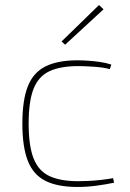

<svg xmlns="http://www.w3.org/2000/svg" viewBox="-20 -732 518 764"><path d="M288 -492Q306 -492 329.5 -490.5Q353 -489 377.5 -485.5Q402 -482 423 -475L417 -457Q391 -464 353.5 -466.5Q316 -469 292 -469Q220 -469 176.5 -448.5Q133 -428 113.5 -378.5Q94 -329 94 -240Q94 -152 113.5 -102Q133 -52 176.5 -31.5Q220 -11 292 -11Q306 -11 330 -12Q354 -13 381 -16Q408 -19 430 -23L434 -5Q401 2 363 7Q325 12 289 12Q209 12 160.5 -12.5Q112 -37 90.5 -92.5Q69 -148 69 -240Q69 -333 90.5 -388Q112 -443 160.5 -467.5Q209 -492 288 -492ZM374 -712 392 -695 239 -554 225 -567Z"/></svg>

Font: Exo 2 Thin
Style: Regular
Weight: 250
Designer: Natanael Gama
Foundry: Natanael Gama
Version: Version 2.010